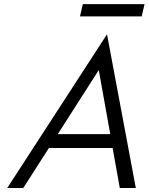

<svg xmlns="http://www.w3.org/2000/svg" viewBox="-20 -934 738 954"><path d="M511.7 -763.7 654.8 0H575.2L539.6 -198.7H223.1L95.7 0H16.1ZM527.8 -267.6 470.7 -585.9 267.1 -267.6ZM391.6 -913.6H698.2L684.1 -852.5H377.4Z"/></svg>

Font: Glacial Indifference
Style: Italic
Weight: 400
Designer: Alfredo Marco Pradil
Foundry: Alfredo Marco Pradil
Version: Version 1.312